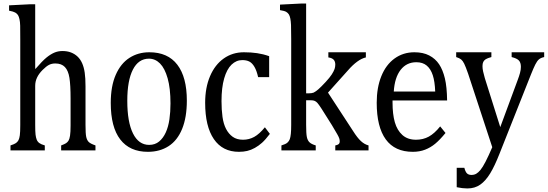

<svg xmlns="http://www.w3.org/2000/svg" viewBox="-20 -846 3081 1080"><path d="M178 -459H180Q218 -503 240.5 -521.5Q263 -540 284.5 -549.5Q306 -559 331 -559Q358 -559 379 -551Q400 -543 416 -528Q432 -513 442 -490.5Q452 -468 456.5 -437.5Q461 -407 461 -360V-143Q461 -94 465 -76Q469 -58 478.5 -48Q488 -38 517 -28V0H324V-28Q343 -35 351.5 -40.5Q360 -46 365.5 -55Q371 -64 374 -83Q377 -102 377 -141V-292Q377 -368 370.5 -408.5Q364 -449 345 -469Q326 -489 291 -489Q271 -489 255.5 -481Q240 -473 219.5 -452.5Q199 -432 188.5 -410Q178 -388 178 -363V-143Q178 -105 180 -88.5Q182 -72 186.5 -60.5Q191 -49 201 -41.5Q211 -34 232 -28V0H39V-28Q61 -35 70 -41.5Q79 -48 84 -57.5Q89 -67 91.5 -85Q94 -103 94 -143V-624Q94 -680 93.5 -701.5Q93 -723 89.5 -738.5Q86 -754 80.5 -762Q75 -770 65.5 -775.5Q56 -781 31 -786V-816L149 -822H178Z M812 8Q710 8 656.5 -61.5Q603 -131 603 -267Q603 -361 631 -425Q659 -489 708 -520.5Q757 -552 820 -552Q924 -552 977.5 -482Q1031 -412 1031 -280Q1031 -186 1004.5 -121Q978 -56 928.5 -24Q879 8 812 8ZM696 -279Q696 -160 728 -95.5Q760 -31 819 -31Q852 -31 875 -50Q898 -69 912.5 -101Q927 -133 933 -175Q939 -217 939 -264Q939 -349 923 -405.5Q907 -462 880 -489Q853 -516 818 -516Q759 -516 727.5 -454.5Q696 -393 696 -279Z M1494 -530V-412H1432Q1424 -448 1411.5 -469.5Q1399 -491 1383 -499.5Q1367 -508 1343 -508Q1309 -508 1282.5 -482.5Q1256 -457 1241 -405Q1226 -353 1226 -277Q1226 -229 1231.5 -189Q1237 -149 1251.5 -121Q1266 -93 1289 -76.5Q1312 -60 1347 -60Q1381 -60 1410 -76Q1439 -92 1470 -130L1498 -93Q1473 -60 1454 -43Q1435 -26 1413.5 -14Q1392 -2 1370.5 3Q1349 8 1324 8Q1232 8 1183 -63.5Q1134 -135 1134 -268Q1134 -353 1161.5 -417.5Q1189 -482 1238.5 -517Q1288 -552 1352 -552Q1392 -552 1426 -547Q1460 -542 1494 -530Z M1702 -321H1717Q1733 -321 1744 -325Q1756 -331 1770.5 -343.5Q1785 -356 1812 -385Q1835 -410 1846 -427Q1857 -444 1862 -458Q1866 -470 1866 -483Q1866 -500 1857 -510Q1848 -520 1827 -523V-552H2038V-523Q2015 -518 1989.5 -499.5Q1964 -481 1938 -451L1825 -325L1966 -109Q1990 -71 2010 -52.5Q2030 -34 2053 -28V0H1866V-28Q1878 -30 1884.5 -35Q1891 -40 1891 -51Q1891 -60 1888 -68.5Q1885 -77 1877 -91Q1869 -105 1847 -142L1789 -234Q1772 -260 1765 -267.5Q1758 -275 1750 -278.5Q1742 -282 1729 -282H1702V-144Q1702 -95 1706 -75.5Q1710 -56 1721 -45.5Q1732 -35 1756 -28V0H1563V-28Q1587 -35 1596.5 -43.5Q1606 -52 1610 -63Q1614 -74 1616 -93.5Q1618 -113 1618 -144V-627Q1618 -683 1617 -705Q1616 -727 1613 -742Q1610 -757 1604.5 -765.5Q1599 -774 1589.5 -779.5Q1580 -785 1555 -789V-820L1672 -826H1702Z M2486 -98Q2454 -59 2428 -37.5Q2402 -16 2371 -4Q2340 8 2302 8Q2201 8 2150 -62Q2099 -132 2099 -268Q2099 -353 2125 -417.5Q2151 -482 2199.5 -517Q2248 -552 2311 -552Q2360 -552 2394.5 -534Q2429 -516 2450 -484.5Q2471 -453 2482.5 -405Q2494 -357 2495 -281H2188V-270Q2188 -203 2201 -158Q2214 -113 2243.5 -86.5Q2273 -60 2320 -60Q2360 -60 2392 -77.5Q2424 -95 2456 -135ZM2428 -331Q2426 -387 2414.5 -422.5Q2403 -458 2380.5 -477Q2358 -496 2322 -496Q2267 -496 2233.5 -453Q2200 -410 2195 -331Z M2790 18Q2763 87 2737.5 129Q2712 171 2681.5 192.5Q2651 214 2609 214Q2582 214 2549 207V98H2592Q2598 121 2607 129.5Q2616 138 2632 138Q2647 138 2658.5 131.5Q2670 125 2682.5 110Q2695 95 2711.5 63Q2728 31 2749 -18L2613 -432Q2599 -472 2591 -488Q2583 -504 2574 -511.5Q2565 -519 2546 -525V-552H2744V-525Q2722 -519 2712.5 -513Q2703 -507 2698.5 -498Q2694 -489 2694 -474Q2694 -460 2697.5 -444Q2701 -428 2707 -407L2794 -131L2892 -396Q2900 -417 2905 -435.5Q2910 -454 2910 -470Q2910 -494 2898.5 -506Q2887 -518 2858 -525V-552H3041V-525Q3022 -521 3011.5 -512Q3001 -503 2991 -483Q2981 -463 2967 -428Z"/></svg>

Font: Myanglish
Style: Regular
Weight: 400
Designer: KyawKyaw ( MaYenGone)
Foundry: TattooFont3D
Version: Version 1.003 December 13, 2014